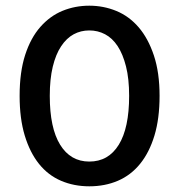

<svg xmlns="http://www.w3.org/2000/svg" viewBox="-20 -641 629 675"><path d="M434 -304Q434 -364 423 -407.5Q412 -451 393.5 -479Q375 -507 349.5 -520.5Q324 -534 294 -534Q264 -534 239 -520.5Q214 -507 195 -478.5Q176 -450 165.5 -406.5Q155 -363 155 -304Q155 -191 191.5 -132Q228 -73 294 -73Q361 -73 397.5 -132Q434 -191 434 -304ZM294 14Q240 14 194.5 -5.5Q149 -25 117 -65Q85 -105 67 -164.5Q49 -224 49 -304Q49 -388 68.5 -448Q88 -508 122 -546.5Q156 -585 200 -603Q244 -621 294 -621Q344 -621 389 -602.5Q434 -584 467.5 -545Q501 -506 521 -446Q541 -386 541 -304Q541 -224 523 -164.5Q505 -105 472.5 -65Q440 -25 394.5 -5.5Q349 14 294 14Z"/></svg>

Font: Baloo Thambi 2 Medium
Style: Regular
Weight: 500
Designer: Aadarsh Rajan and Ek Type
Foundry: Ek Type
Version: Version 1.640;hotconv 1.0.111;makeotfexe 2.5.65597; ttfautoh